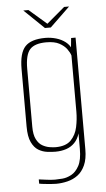

<svg xmlns="http://www.w3.org/2000/svg" viewBox="-53 -664 450 815"><g transform="rotate(-5 171.5 -256.5)"><path d="M153 116Q144 116 132.5 115Q121 114 110.5 113Q100 112 92 111Q84 110 81 109V91Q92 92 112 95Q132 98 150 98Q162 98 181 96.5Q200 95 219.5 84.5Q239 74 252.5 49Q266 24 266 -23V-89Q259 -65 244 -49.5Q229 -34 208 -27Q187 -20 162 -20Q146 -20 126.5 -22.5Q107 -25 89.5 -35.5Q72 -46 60.5 -70Q49 -94 49 -137V-382Q49 -450 74.5 -477.5Q100 -505 161 -505Q184 -505 206.5 -498.5Q229 -492 246.5 -478.5Q264 -465 272 -443L265 -445L270 -495H289V-19Q289 22 277 48.5Q265 75 245.5 89.5Q226 104 201.5 110Q177 116 153 116ZM164 -39Q208 -39 229.5 -61Q251 -83 258 -116Q265 -149 265 -181V-421Q261 -434 250 -449Q239 -464 218.5 -475Q198 -486 163 -486Q114 -486 93.5 -463.5Q73 -441 73 -381V-134Q73 -100 83 -80.5Q93 -61 108 -52.5Q123 -44 138.5 -41.5Q154 -39 164 -39ZM163 -547 78 -629H100L175 -564L252 -629H273L188 -547Z"/></g></svg>

Font: Alumni Sans SC Thin
Style: Regular
Weight: 100
Designer: Robert E. Leuschke
Foundry: Robert E. Leuschke
Version: Version 1.018